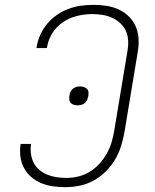

<svg xmlns="http://www.w3.org/2000/svg" viewBox="-20 -763 640 791"><path d="M249 8Q223 8 198 4.5Q173 1 150 -8.5Q127 -18 108.5 -34Q90 -50 78.5 -71.5Q67 -93 64 -118.5Q61 -144 65 -170H108Q105 -150 107.5 -130Q110 -110 118.5 -93Q127 -76 141.5 -63.5Q156 -51 174.5 -43.5Q193 -36 213 -33Q233 -30 253 -30Q278 -30 303 -36Q328 -42 350 -55.5Q372 -69 390 -89Q408 -109 420.5 -131.5Q433 -154 440 -178Q447 -202 451 -227L505 -552Q509 -574 508 -595Q507 -616 499 -634.5Q491 -653 476 -667Q461 -681 442.5 -689.5Q424 -698 403 -701.5Q382 -705 361 -705Q341 -705 320.5 -702Q300 -699 280 -692Q260 -685 241.5 -673Q223 -661 209 -644.5Q195 -628 186 -608.5Q177 -589 174 -569L173 -565H130L131 -570Q135 -595 146 -619.5Q157 -644 174.5 -665Q192 -686 214.5 -701.5Q237 -717 262.5 -726.5Q288 -736 313.5 -739.5Q339 -743 365 -743Q392 -743 418.5 -739Q445 -735 469 -724Q493 -713 511.5 -694.5Q530 -676 540 -652Q550 -628 551 -601Q552 -574 547 -546L493 -220Q488 -191 479 -162Q470 -133 454.5 -106.5Q439 -80 416 -57Q393 -34 365.5 -19Q338 -4 308.5 2Q279 8 249 8ZM299 -329Q291 -329 283.5 -331.5Q276 -334 271 -339.5Q266 -345 265.5 -353Q265 -361 266 -369Q267 -377 270.5 -384.5Q274 -392 280.5 -397.5Q287 -403 294.5 -405Q302 -407 310 -407Q318 -407 325.5 -404.5Q333 -402 338.5 -396.5Q344 -391 344.5 -383Q345 -375 344 -367Q342 -359 339 -351.5Q336 -344 329.5 -338.5Q323 -333 315 -331Q307 -329 299 -329Z"/></svg>

Font: Iosevka Aile Extralight
Style: Italic
Weight: 200
Italic angle: -9°
Designer: Belleve Invis
Foundry: Belleve Invis
Version: Version 31.1.0; ttfautohint (v1.8.4)